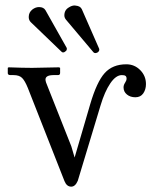

<svg xmlns="http://www.w3.org/2000/svg" viewBox="-20 -680 578 711"><path d="M100.1 -645Q111.8 -653.8 124.5 -653.8Q141.6 -653.8 148.4 -642.1L226.6 -503.4Q227.5 -502.4 227.5 -499.5Q227.5 -492.7 222.2 -489.7Q218.3 -485.8 213.9 -485.8Q210 -485.8 207.5 -488.8L93.8 -598.1Q86.4 -605.5 86.4 -617.2Q86.4 -634.3 100.1 -645ZM235.4 -652.8Q246.1 -659.7 256.3 -659.7Q259.3 -659.7 260.3 -659.2Q277.8 -657.7 283.2 -645.5L347.2 -499.5Q347.7 -498.5 347.7 -496.1Q347.7 -490.2 341.3 -485.8Q336.4 -483.4 333 -483.4Q329.1 -483.4 326.2 -486.3L224.1 -607.4Q218.3 -614.7 218.3 -623Q218.3 -643.1 235.4 -652.8ZM431.2 -401.9Q409.2 -401.9 388.4 -371.3Q367.7 -340.8 352.5 -290L268.1 -10.7Q258.8 11.2 243.7 11.2Q227.1 11.2 218.8 -9.3L83 -354.5Q72.3 -380.9 61.8 -391.4Q51.3 -401.9 30.3 -401.9H19Q8.8 -401.9 8.8 -409.2V-428.7L11.7 -430.7Q64.9 -428.7 98.6 -428.7L198.7 -430.7L202.6 -428.7V-409.7Q202.6 -401.9 194.3 -401.9H177.2Q148.4 -401.4 148.4 -385.3Q148.4 -377.4 157.7 -356.4L244.1 -138.2L256.3 -96.7L314 -293.9Q338.4 -377 367.7 -409.4Q397 -441.9 447.8 -441.9Q478 -441.9 499.3 -420.4Q520.5 -398.9 520.5 -368.7Q520.5 -348.6 510.5 -334.2Q500.5 -319.8 481.4 -319.8Q462.4 -319.8 450 -330.1Q437.5 -340.3 437.5 -356.4Q437.5 -365.2 443.1 -373.5Q448.7 -381.8 448.7 -388.7Q448.7 -396 444.8 -398.9Q440.9 -401.9 431.2 -401.9Z"/></svg>

Font: Libertinage
Style: f
Weight: 400
Designer: OSP
Foundry: OSP
Version: Version 1.0; 2008; OFL relea